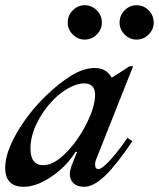

<svg xmlns="http://www.w3.org/2000/svg" viewBox="-32 -709 610 737"><path d="M-12 -65Q-12 -122 32.5 -199Q77 -276 144 -341Q197 -392 243.5 -420Q290 -448 332 -448Q376 -448 396 -412H399L466 -455H479L339 -102Q333 -89 333 -77Q333 -60 346 -60Q360 -60 394 -98Q428 -136 457 -180L476 -167Q415 -76 371 -34Q327 8 291 8Q265 8 250.5 -5.5Q236 -19 236 -41Q236 -53 243 -74L264 -126H258Q223 -70 165.5 -31Q108 8 59 8Q-12 8 -12 -65ZM333 -345Q333 -389 290 -389Q265 -389 232.5 -371.5Q200 -354 172 -325Q133 -285 109 -235.5Q85 -186 85 -139Q85 -75 134 -75Q175 -75 221.5 -122.5Q268 -170 300.5 -235Q333 -300 333 -345ZM228 -622Q228 -650 247.5 -669.5Q267 -689 293 -689Q320 -689 339.5 -669.5Q359 -650 359 -622Q359 -596 339.5 -576.5Q320 -557 293 -557Q267 -557 247.5 -576.5Q228 -596 228 -622ZM427 -622Q427 -650 446.5 -669.5Q466 -689 492 -689Q519 -689 538.5 -669.5Q558 -650 558 -622Q558 -596 538.5 -576.5Q519 -557 492 -557Q466 -557 446.5 -576.5Q427 -596 427 -622Z"/></svg>

Font: Ibarra Real Nova SemiBold
Style: Italic
Weight: 600
Italic angle: -22°
Designer: Jose Maria Ribagorda & Octavio Pardo
Foundry: Octavio Pardo
Version: Version 1.014